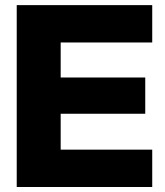

<svg xmlns="http://www.w3.org/2000/svg" viewBox="-20 -748 659 768"><path d="M46.9 0V-727.5H588.9V-578.1H222.7V-438H561V-293H222.7V-149.4H588.9V0Z"/></svg>

Font: Inter Display ExtraBold
Style: Regular
Weight: 800
Designer: Rasmus Andersson
Foundry: rsms
Version: Version 4.000;git-a52131595